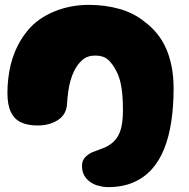

<svg xmlns="http://www.w3.org/2000/svg" viewBox="-20 -504 774 788"><path d="M423 264Q410 264 397.8 261.5Q385.5 259 375.5 256Q349 246.5 332.8 226.8Q316.5 207 316.5 177.5Q316.5 155 329.5 141.5Q342.5 128 359.5 120.5Q370.5 116 382 112Q393.5 108 404.8 103.5Q416 99 425 93.5Q447.5 80 460.5 60.5Q473.5 41 479 13.5Q484.5 -14 484.5 -51.5Q484.5 -78.5 483.2 -100.5Q482 -122.5 479.2 -140Q476.5 -157.5 473 -171.2Q469.5 -185 465.2 -195.5Q461 -206 456.5 -214Q441.5 -243.5 422.5 -259.8Q403.5 -276 371 -276Q339 -276 318.2 -258Q297.5 -240 284.5 -213Q275 -194 269 -172.2Q263 -150.5 259.8 -126.2Q256.5 -102 255 -76Q252 -33.5 217.5 -11.2Q183 11 134 11Q93.5 11 66 -2Q38.5 -15 24.5 -44.5Q10.5 -74 10.5 -122.5Q10.5 -153 14 -182.5Q17.5 -212 24.2 -239.2Q31 -266.5 41.2 -291.5Q51.5 -316.5 64.8 -338.5Q78 -360.5 94 -379.5Q135.5 -429 202 -456.5Q268.5 -484 344 -484Q412.5 -484 471.8 -467Q531 -450 575.5 -413Q602.5 -393 624.2 -366.5Q646 -340 661 -306.5Q676 -273 684.2 -231.8Q692.5 -190.5 692.5 -141Q692.5 -69 683.2 -6.5Q674 56 654.2 105.8Q634.5 155.5 602.8 190.8Q571 226 526.5 245Q482 264 423 264Z"/></svg>

Font: Gluten ExtraBold
Style: Regular
Weight: 800
Designer: Tyler Finck
Foundry: Etcetera Type Company
Version: Version 1.300